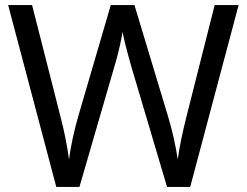

<svg xmlns="http://www.w3.org/2000/svg" viewBox="-20 -734 970 754"><path d="M917 -714 727 0H636L497 -468Q489 -497 481 -526Q473 -555 468 -577.5Q463 -600 461 -609Q460 -596 450.5 -553.5Q441 -511 427 -465L292 0H201L12 -714H106L217 -278Q229 -232 237.5 -189Q246 -146 251 -108Q256 -147 266 -193Q276 -239 289 -283L415 -714H508L639 -280Q653 -234 663 -188.5Q673 -143 678 -108Q683 -145 692 -188.5Q701 -232 713 -279L823 -714Z"/></svg>

Font: Noto Sans Ethiopic
Style: Regular
Weight: 400
Designer: Monotype Design Team
Foundry: Monotype Imaging Inc.
Version: Version 2.102; ttfautohint (v1.8.4.7-5d5b)